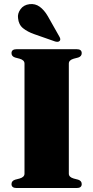

<svg xmlns="http://www.w3.org/2000/svg" viewBox="-20 -948 470 968"><path d="M327 -72.5Q327 -55 351.5 -48L374.5 -42Q392 -36 392 -20Q392 0 366.5 0H64Q38 0 38 -20Q38 -36 56 -42L79 -48Q103.5 -55 103.5 -72.5V-627.5Q103.5 -645 79 -652L56 -658Q38 -664 38 -680Q38 -700 64 -700H366.5Q392 -700 392 -680Q392 -664 374.5 -658L351.5 -652Q327 -645 327 -627.5ZM221 -866.5 279 -764Q287.5 -750 281.5 -742.5Q277.5 -737.5 270.5 -737.2Q263.5 -737 257.5 -739L152 -776Q119 -787.5 96.5 -805.5Q74 -823.5 71 -856.5Q67.5 -879 83.2 -901.2Q99 -923.5 129 -927Q157.5 -930.5 180.2 -914Q203 -897.5 221 -866.5Z"/></svg>

Font: Fraunces 72pt Black
Style: Regular
Weight: 900
Version: Version 1.000;[0bf87f6ff]